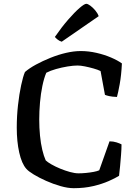

<svg xmlns="http://www.w3.org/2000/svg" viewBox="-20 -988 724 1008"><path d="M367 0Q336 0 297.5 -11Q259 -22 222 -38.5Q185 -55 157 -72Q129 -89 118 -102Q94 -129 81 -187Q68 -245 68 -318Q68 -378 74.5 -436Q81 -494 91 -540.5Q101 -587 111 -610Q134 -630 169 -649Q204 -668 245 -684.5Q286 -701 327 -710.5Q368 -720 404 -720Q445 -720 486.5 -710.5Q528 -701 563 -686Q598 -671 620 -655Q617 -593 608.5 -546.5Q600 -500 594 -479Q568 -480 553 -483.5Q538 -487 531 -490L508 -615Q494 -622 471 -628.5Q448 -635 425.5 -639.5Q403 -644 387 -644Q365 -644 334.5 -639Q304 -634 274 -625.5Q244 -617 223 -606Q211 -578 202.5 -537Q194 -496 190 -450Q186 -404 186 -361Q186 -317 190 -276Q194 -235 202 -201.5Q210 -168 220 -146Q229 -137 250 -125Q271 -113 296.5 -102.5Q322 -92 347.5 -85Q373 -78 392 -78Q410 -78 431 -80Q452 -82 471 -85.5Q490 -89 501 -94L555 -246Q575 -246 592 -240.5Q609 -235 618 -230Q618 -205 615.5 -175Q613 -145 610.5 -116Q608 -87 605 -65Q586 -53 551 -37.5Q516 -22 469.5 -11Q423 0 367 0ZM304 -769Q291 -773 281.5 -781Q272 -789 268 -794Q304 -846 338 -885Q372 -924 397.5 -946Q423 -968 433 -968Q441 -968 454.5 -958Q468 -948 480.5 -933Q493 -918 498 -903Z"/></svg>

Font: Texturina Medium 12pt Medium
Style: Regular
Weight: 500
Version: Version 1.002